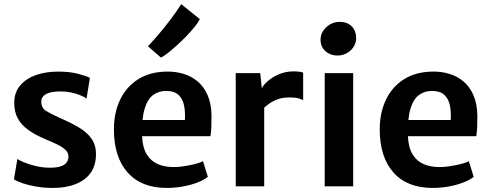

<svg xmlns="http://www.w3.org/2000/svg" viewBox="-20 -916 2413 944"><path d="M48.5 -34.5 65.5 -134.5Q73 -128.5 97.2 -118.2Q121.5 -108 155.2 -99.8Q189 -91.5 225 -91.5Q271.5 -91 294 -105.2Q316.5 -119.5 316.5 -146Q316.5 -165 302 -179Q287.5 -193 262.5 -205.2Q237.5 -217.5 206 -230.5Q155 -251.5 120 -276.5Q85 -301.5 67.2 -334.2Q49.5 -367 50 -411.5Q50.5 -462.5 79.8 -496.5Q109 -530.5 157.5 -547.2Q206 -564 265 -564Q323.5 -564 365.5 -552.8Q407.5 -541.5 422 -533L405.5 -431Q396 -439 376.2 -447.2Q356.5 -455.5 331 -461Q305.5 -466.5 279.5 -466.5Q230.5 -466.5 207 -453.8Q183.5 -441 183 -417.5Q182.5 -386 206.2 -371Q230 -356 269 -338.5Q326 -314 367 -289.8Q408 -265.5 430 -234.2Q452 -203 452 -158Q452 -76.5 394.5 -34.2Q337 8 239 8Q197.5 8 159.2 1.5Q121 -5 92 -14.8Q63 -24.5 48.5 -34.5Z M800 8Q674.5 8 607.2 -68.2Q540 -144.5 540 -280Q540 -361 570.2 -425Q600.5 -489 659 -526.2Q717.5 -563.5 802 -564Q845 -564.5 883.8 -552.5Q922.5 -540.5 952.8 -514.8Q983 -489 1001 -447.5Q1019 -406 1020 -347.5Q1020 -316.5 1019 -290.8Q1018 -265 1014.5 -246.5H616.5L626.5 -326H889Q891.5 -366 884.8 -398.5Q878 -431 857 -450Q836 -469 797 -469Q760.5 -469 733 -449Q705.5 -429 691 -381Q676.5 -333 678.5 -249.5Q680.5 -192 701 -158Q721.5 -124 755.8 -109.2Q790 -94.5 834.5 -94.5Q856.5 -94.5 884.8 -98.8Q913 -103 938.8 -109.5Q964.5 -116 978 -124L1002 -46.5Q983.5 -31.5 951.5 -19Q919.5 -6.5 880 0.8Q840.5 8 800 8ZM771 -633 707.5 -688.5Q733.5 -716 762.5 -750.2Q791.5 -784.5 819.8 -822Q848 -859.5 871 -895.5L962.5 -822Q954.5 -805.5 936.2 -783Q918 -760.5 894.8 -736.5Q871.5 -712.5 847.2 -690.8Q823 -669 803 -653.5Q783 -638 771 -633Z M1271 -378.5 1264 -475Q1272.5 -496.5 1296.5 -517.2Q1320.5 -538 1353.2 -551.5Q1386 -565 1422 -565Q1438.5 -565 1451.5 -563.5Q1464.5 -562 1470.5 -558.5V-423.5Q1463.5 -427.5 1448.8 -432.2Q1434 -437 1403 -437Q1368.5 -437 1343 -427Q1317.5 -417 1299.5 -403.5Q1281.5 -390 1271 -378.5ZM1139 0V-556.5H1259.5L1268 -475L1279 -443V0Z M1576.5 0V-556.5H1716.5V0ZM1639 -643Q1604.5 -643 1580.2 -664.2Q1556 -685.5 1556 -721Q1556 -745 1569.2 -764.8Q1582.5 -784.5 1603.8 -796.5Q1625 -808.5 1649 -808.5Q1688 -808.5 1709.5 -786.2Q1731 -764 1731 -730Q1731 -693 1703.5 -668Q1676 -643 1639 -643Z M2107 8Q1981.5 8 1914.2 -68.2Q1847 -144.5 1847 -280Q1847 -361 1877.2 -425Q1907.5 -489 1966 -526.2Q2024.5 -563.5 2109 -564Q2152 -564.5 2190.8 -552.5Q2229.5 -540.5 2259.8 -514.8Q2290 -489 2308 -447.5Q2326 -406 2327 -347.5Q2327 -316.5 2326 -290.8Q2325 -265 2321.5 -246.5H1923.5L1933.5 -326H2196Q2198.5 -366 2191.8 -398.5Q2185 -431 2164 -450Q2143 -469 2104 -469Q2067.5 -469 2040 -449Q2012.5 -429 1998 -381Q1983.5 -333 1985.5 -249.5Q1987.5 -192 2008 -158Q2028.5 -124 2062.8 -109.2Q2097 -94.5 2141.5 -94.5Q2163.5 -94.5 2191.8 -98.8Q2220 -103 2245.8 -109.5Q2271.5 -116 2285 -124L2309 -46.5Q2290.5 -31.5 2258.5 -19Q2226.5 -6.5 2187 0.8Q2147.5 8 2107 8Z"/></svg>

Font: Merriweather Sans SemiBold
Style: Regular
Weight: 600
Designer: Eben Sorkin
Foundry: Eben Sorkin
Version: Version 2.001